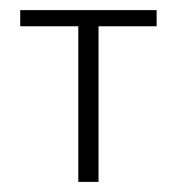

<svg xmlns="http://www.w3.org/2000/svg" viewBox="-20 -360 350 380"><path d="M20 -340H290V-308H175V0H135V-308H20Z"/></svg>

Font: Glametrix
Style: Light
Weight: 300
Designer: gluk
Foundry: gluk
Version: Version 0.40